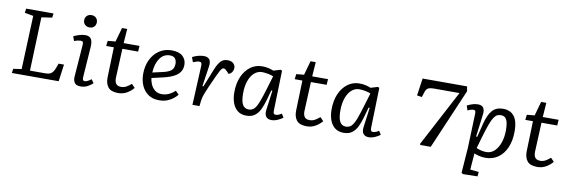

<svg xmlns="http://www.w3.org/2000/svg" viewBox="-63 -1284 6063 2041"><g transform="rotate(10 2968.5 -263.5)"><path d="M71 -46 160 -59 183 -637 89 -654 96 -700H391L385 -654L271 -637L250 -58H412Q440 -58 459.5 -64Q479 -70 494 -88Q509 -106 522 -143L537 -184H595L570 0H65Z M724 -686Q724 -715 743 -734Q762 -753 793 -753Q823 -753 842 -734.5Q861 -716 861 -687Q861 -658 842.5 -639Q824 -620 794 -620Q763 -620 743.5 -638.5Q724 -657 724 -686ZM754 -424Q756 -447 750 -456Q744 -465 727 -465Q714 -465 697 -461.5Q680 -458 657 -449L639 -497Q659 -508 695 -520Q731 -532 765 -532Q812 -532 829 -502Q846 -472 842 -419L819 -92Q818 -70 822 -59.5Q826 -49 844 -49Q868 -49 912 -82L939 -43Q922 -27 888 -6.5Q854 14 807 14Q758 14 741.5 -13.5Q725 -41 728 -77Z M1009 -513 1092 -521 1135 -674H1191L1180 -519H1351L1347 -457H1177L1163 -141Q1162 -101 1178 -78.5Q1194 -56 1234 -56Q1265 -56 1291 -71Q1317 -86 1342 -108L1378 -70Q1350 -35 1307.5 -10.5Q1265 14 1214 14Q1135 14 1104 -26Q1073 -66 1075 -133L1085 -457H1002Z M1697 -532Q1778 -532 1817 -495.5Q1856 -459 1856 -404Q1856 -361 1838 -332Q1820 -303 1790.5 -284Q1761 -265 1726 -253Q1691 -241 1657 -233L1535 -205Q1538 -173 1553 -138Q1568 -103 1597.5 -79Q1627 -55 1673 -55Q1708 -55 1741.5 -68.5Q1775 -82 1815 -117L1851 -80Q1840 -66 1814.5 -43.5Q1789 -21 1749.5 -3.5Q1710 14 1655 14Q1586 14 1538 -19Q1490 -52 1465.5 -108Q1441 -164 1441 -233Q1441 -319 1473.5 -386.5Q1506 -454 1564 -493Q1622 -532 1697 -532ZM1761 -399Q1761 -433 1744 -454.5Q1727 -476 1689 -476Q1620 -476 1579.5 -417.5Q1539 -359 1534 -264L1648 -290Q1705 -303 1733 -326Q1761 -349 1761 -399Z M2034 -425Q2035 -446 2029 -455.5Q2023 -465 2004 -465Q1985 -465 1940 -447L1921 -499Q1931 -505 1951.5 -513Q1972 -521 1997 -526.5Q2022 -532 2043 -532Q2089 -532 2106.5 -506.5Q2124 -481 2116 -430L2084 -215L2095 -214L2174 -411Q2198 -470 2226 -501Q2254 -532 2300 -532Q2344 -532 2364.5 -510.5Q2385 -489 2385 -462Q2385 -440 2372.5 -420Q2360 -400 2336 -390L2310 -417Q2301 -427 2292 -433Q2283 -439 2273 -439Q2266 -439 2257.5 -432Q2249 -425 2237 -404Q2225 -383 2205 -339Q2174 -271 2153.5 -224.5Q2133 -178 2121 -147Q2109 -116 2103.5 -94.5Q2098 -73 2096 -55L2090 0H2014Z M2877 -90Q2876 -67 2882.5 -58Q2889 -49 2904 -49Q2915 -49 2932.5 -55Q2950 -61 2966 -73L2991 -34Q2973 -18 2937 -2Q2901 14 2868 14Q2828 14 2809 -11Q2790 -36 2797 -86L2825 -295L2813 -296L2783 -188Q2767 -131 2745.5 -85.5Q2724 -40 2689 -13Q2654 14 2597 14Q2539 14 2502 -15.5Q2465 -45 2447 -95Q2429 -145 2429 -208Q2429 -306 2461 -378.5Q2493 -451 2548.5 -491.5Q2604 -532 2674 -532Q2712 -532 2745 -524Q2778 -516 2797 -507L2873 -530L2889 -522ZM2609 -55Q2646 -55 2669.5 -78.5Q2693 -102 2715 -159Q2737 -216 2767 -317L2806 -447Q2786 -457 2749.5 -464Q2713 -471 2684 -471Q2637 -471 2600.5 -439Q2564 -407 2543.5 -349Q2523 -291 2523 -212Q2523 -132 2544 -93.5Q2565 -55 2609 -55Z M3044 -513 3127 -521 3170 -674H3226L3215 -519H3386L3382 -457H3212L3198 -141Q3197 -101 3213 -78.5Q3229 -56 3269 -56Q3300 -56 3326 -71Q3352 -86 3377 -108L3413 -70Q3385 -35 3342.5 -10.5Q3300 14 3249 14Q3170 14 3139 -26Q3108 -66 3110 -133L3120 -457H3037Z M3927 -90Q3926 -67 3932.5 -58Q3939 -49 3954 -49Q3965 -49 3982.5 -55Q4000 -61 4016 -73L4041 -34Q4023 -18 3987 -2Q3951 14 3918 14Q3878 14 3859 -11Q3840 -36 3847 -86L3875 -295L3863 -296L3833 -188Q3817 -131 3795.5 -85.5Q3774 -40 3739 -13Q3704 14 3647 14Q3589 14 3552 -15.5Q3515 -45 3497 -95Q3479 -145 3479 -208Q3479 -306 3511 -378.5Q3543 -451 3598.5 -491.5Q3654 -532 3724 -532Q3762 -532 3795 -524Q3828 -516 3847 -507L3923 -530L3939 -522ZM3659 -55Q3696 -55 3719.5 -78.5Q3743 -102 3765 -159Q3787 -216 3817 -317L3856 -447Q3836 -457 3799.5 -464Q3763 -471 3734 -471Q3687 -471 3650.5 -439Q3614 -407 3593.5 -349Q3573 -291 3573 -212Q3573 -132 3594 -93.5Q3615 -55 3659 -55Z M4475 0 4468 -10 4788 -616H4508Q4471 -616 4450 -605Q4429 -594 4418 -558L4401 -505L4348 -513L4375 -700H4855L4864 -649L4586 0Z M4990 -432Q4992 -467 4966 -467Q4955 -467 4935 -461.5Q4915 -456 4904 -448L4887 -499Q4910 -511 4940 -521.5Q4970 -532 5004 -532Q5046 -532 5062.5 -506.5Q5079 -481 5073 -436L5042 -192L5054 -190L5091 -337Q5116 -437 5158 -484.5Q5200 -532 5273 -532Q5436 -532 5436 -319Q5436 -215 5403 -140Q5370 -65 5312 -25.5Q5254 14 5178 14Q5143 14 5108 5.5Q5073 -3 5056 -12L5042 165L5135 175L5130 223L4973 226L4957 214L4977 -62ZM5262 -461Q5241 -461 5223.5 -452.5Q5206 -444 5188 -417.5Q5170 -391 5150.5 -338Q5131 -285 5105 -197L5069 -72Q5087 -64 5116 -56Q5145 -48 5177 -48Q5227 -48 5264 -83Q5301 -118 5322 -177.5Q5343 -237 5343 -312Q5343 -353 5337 -387Q5331 -421 5314 -441Q5297 -461 5262 -461Z M5533 -513 5616 -521 5659 -674H5715L5704 -519H5875L5871 -457H5701L5687 -141Q5686 -101 5702 -78.5Q5718 -56 5758 -56Q5789 -56 5815 -71Q5841 -86 5866 -108L5902 -70Q5874 -35 5831.5 -10.5Q5789 14 5738 14Q5659 14 5628 -26Q5597 -66 5599 -133L5609 -457H5526Z"/></g></svg>

Font: Literata 7pt
Style: Italic
Weight: 400
Italic angle: -2°
Designer: Latin by Veronika Burian and Jose Scaglione. Greek by Irene Vlachou. Cyrillic by Vera Evstafieva
Foundry: TypeTogether
Version: Version 3.002